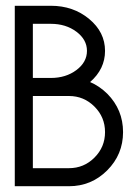

<svg xmlns="http://www.w3.org/2000/svg" viewBox="-20 -645 478 665"><path d="M93.8 -312.5V-62.5H218.8Q270.5 -62.5 307.1 -99.1Q343.8 -135.7 343.8 -187.5Q343.8 -239.3 307.1 -275.9Q270.5 -312.5 218.8 -312.5ZM31.2 0V-625H156.2Q233.9 -625 288.8 -579.3Q343.8 -533.7 343.8 -468.8Q343.8 -405.8 292 -360.8Q324.2 -347.2 351.6 -320.3Q406.2 -265.1 406.2 -187.5Q406.2 -109.9 351.3 -54.9Q296.4 0 218.8 0ZM93.8 -562.5V-375H156.2Q208 -375 244.6 -402.3Q281.2 -429.7 281.2 -468.8Q281.2 -507.8 244.6 -535.2Q208 -562.5 156.2 -562.5Z"/></svg>

Font: Juliett
Style: Regular
Weight: 400
Designer: GGBotNet
Foundry: GGBotNet
Version: 0.60